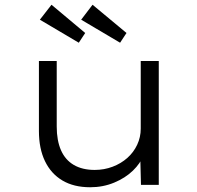

<svg xmlns="http://www.w3.org/2000/svg" viewBox="-20 -779 831 809"><path d="M360 10Q291 10 243 -18.5Q195 -47 169.5 -100Q144 -153 144 -227V-522H219V-246Q219 -187 237 -146Q255 -105 291 -84Q327 -63 379 -63Q419 -63 454.5 -76.5Q490 -90 516.5 -113.5Q543 -137 558 -169Q573 -201 573 -237V-522H649V0H574L571 -118L584 -124Q572 -91 540 -60Q508 -29 461 -9.5Q414 10 360 10ZM486 -599 322 -696 370 -759 513 -640ZM312 -599 148 -696 197 -759 339 -640Z"/></svg>

Font: Lexend Giga Light
Style: Regular
Weight: 300
Version: Version 1.007